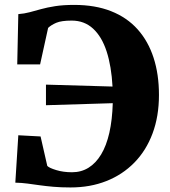

<svg xmlns="http://www.w3.org/2000/svg" viewBox="-20 -772 712 802"><path d="M274.5 11Q234.5 11 203.2 8.2Q172 5.5 145.8 1.8Q119.5 -2 94.8 -5.2Q70 -8.5 44 -9L56.5 -207L149.5 -202L177.5 -79Q185.5 -70.5 215 -61.5Q244.5 -52.5 281 -52.5Q319.5 -52.5 350 -71.5Q380.5 -90.5 402.5 -127Q424.5 -163.5 436.8 -217.5Q449 -271.5 451 -341L172 -332.5V-418.5L450 -410.5Q445.5 -495 425.5 -556.8Q405.5 -618.5 369 -652.2Q332.5 -686 279.5 -686Q236.5 -686 215 -676.8Q193.5 -667.5 181 -655.5L147.5 -503H52L56.5 -713Q82 -715 104.2 -721Q126.5 -727 151.8 -734Q177 -741 210.2 -746.2Q243.5 -751.5 290 -751.5Q378 -751.5 444.2 -725.2Q510.5 -699 554.8 -649.5Q599 -600 621.5 -530.8Q644 -461.5 644 -375.5Q644 -286 617.2 -214.5Q590.5 -143 541.2 -92.8Q492 -42.5 424.5 -15.8Q357 11 274.5 11Z"/></svg>

Font: Merriweather 36pt Black
Style: Regular
Weight: 900
Version: Version 2.100